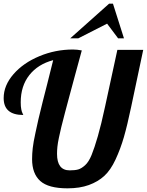

<svg xmlns="http://www.w3.org/2000/svg" viewBox="-20 -1020 801 1047"><path d="M620 -748H761L695 -436Q674 -336 655.5 -272Q637 -208 610 -150Q583 -92 548.5 -60.5Q514 -29 464.5 -11Q415 7 348 7Q244 7 199.5 -33Q155 -73 155 -152Q155 -181 158.5 -212.5Q162 -244 173 -294Q184 -344 189 -367.5Q194 -391 213 -466Q232 -541 237 -560L270 -692Q187 -670 140 -610.5Q93 -551 93 -462Q93 -439 96 -424Q99 -409 103 -402Q107 -395 107 -393Q0 -393 0 -485Q0 -554 53.5 -615.5Q107 -677 194.5 -713.5Q282 -750 378 -750Q400 -750 426 -745Q410 -687 389.5 -611Q369 -535 358.5 -496Q348 -457 334.5 -406Q321 -355 314.5 -328Q308 -301 301.5 -270.5Q295 -240 293 -219.5Q291 -199 291 -181Q291 -91 360 -91Q389 -91 406.5 -96Q424 -101 444 -119Q464 -137 479.5 -175Q495 -213 513.5 -277Q532 -341 553 -439ZM656 -811H624L564 -891L407 -811H363L575 -1000H596Z"/></svg>

Font: Lobster 1.4
Style: Regular
Weight: 400
Designer: Pablo Impallari
Foundry: Pablo Impallari. www.impallari.com
Version: Version 1.4